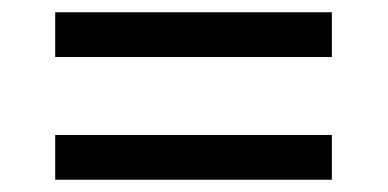

<svg xmlns="http://www.w3.org/2000/svg" viewBox="-20 -479 632 313"><path d="M70 -459H521V-386H70ZM70 -259H521V-186H70Z"/></svg>

Font: hexkorean15
Style: Book
Weight: 400
Designer: Jelle Bosma - Monotype Design Team
Foundry: Monotype Imaging Inc.
Version: Version 2.003